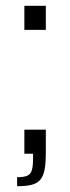

<svg xmlns="http://www.w3.org/2000/svg" viewBox="-20 -530 242 662"><path d="M39 112V81Q63 81 74.5 75.5Q86 70 90 56Q94 42 94 17V0H64V-83H138V-4Q138 31 134 53.5Q130 76 119.5 89Q109 102 89.5 107Q70 112 39 112ZM64 -427V-510H138V-427Z"/></svg>

Font: Saira Thin Light
Style: Regular
Weight: 300
Version: Version 1.101